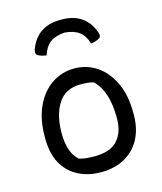

<svg xmlns="http://www.w3.org/2000/svg" viewBox="-120 -892 839 992"><g transform="rotate(-15 300.0 -396.5)"><path d="M300 -735Q250 -731 222.5 -710Q195 -689 181 -645Q168 -647 155.5 -650.5Q143 -654 133 -661Q123 -670 130 -691Q150 -746 191.5 -775Q233 -804 296 -804H304Q367 -804 409 -775Q451 -746 470 -691Q478 -670 467 -661Q457 -654 445 -650.5Q433 -647 419 -645Q406 -689 378 -710Q350 -731 300 -735ZM302 -543Q367 -543 420.5 -507Q474 -471 505.5 -404Q537 -337 537 -243V-233Q537 -158 507.5 -103Q478 -48 424 -18.5Q370 11 298 11Q230 11 176.5 -16.5Q123 -44 93 -98Q63 -152 63 -232V-242Q63 -334 94 -401.5Q125 -469 179 -506Q233 -543 302 -543ZM311 -455Q230 -455 191 -394.5Q152 -334 152 -237V-231Q152 -191 163 -152.5Q174 -114 203 -87Q223 -81 243 -79Q263 -77 287 -77Q370 -77 409 -119.5Q448 -162 448 -237V-243Q448 -309 432 -361Q416 -413 381 -447Q366 -452 349 -453.5Q332 -455 311 -455Z"/></g></svg>

Font: Recursive Sn Csl St
Style: Regular
Weight: 400
Version: Version 1.079;hotconv 1.0.112;makeotfexe 2.5.65598; ttfautoh